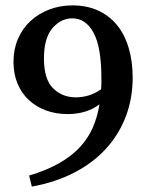

<svg xmlns="http://www.w3.org/2000/svg" viewBox="-20 -676 554 712"><path d="M261 -315Q285 -315 308.5 -322Q332 -329 355 -345Q356 -355 356 -364.5Q356 -374 356 -385Q356 -501 327 -554.5Q298 -608 248 -608Q206 -608 174.5 -571.5Q143 -535 143 -459Q143 -382 177 -348.5Q211 -315 261 -315ZM88 -25Q152 -44 198 -70Q244 -96 275 -129Q306 -162 323.5 -201.5Q341 -241 349 -289Q301 -253 231 -253Q187 -253 150.5 -266.5Q114 -280 87 -305Q60 -330 45 -366Q30 -402 30 -447Q30 -493 46.5 -531.5Q63 -570 92.5 -597.5Q122 -625 162 -640.5Q202 -656 249 -656Q302 -656 343.5 -637Q385 -618 413.5 -583.5Q442 -549 457 -499Q472 -449 472 -388Q472 -311 446.5 -244Q421 -177 373 -124.5Q325 -72 255.5 -36Q186 0 98 16Z"/></svg>

Font: Source Serif Pro Semibold
Style: Regular
Weight: 600
Designer: Frank Grießhammer
Foundry: Adobe Systems Incorporated
Version: Version 1.014;PS Version 1.0;hotconv 1.0.73;makeotf.lib2.5.5